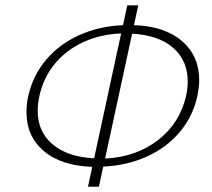

<svg xmlns="http://www.w3.org/2000/svg" viewBox="-20 -688 791 718"><path d="M725 -388Q725 -365 718 -328Q701 -252 652 -194Q603 -136 529 -102.5Q455 -69 366 -65L350 10H309L325 -64Q209 -68 144 -123Q79 -178 79 -269Q79 -301 86 -330Q103 -406 152.5 -464.5Q202 -523 276 -556.5Q350 -590 440 -594L456 -668H497L481 -594Q596 -590 660.5 -534.5Q725 -479 725 -388ZM121 -274Q121 -195 177 -148Q233 -101 332 -96L433 -563Q355 -560 290.5 -530Q226 -500 183.5 -447.5Q141 -395 127 -327Q121 -299 121 -274ZM682 -383Q682 -462 627 -509.5Q572 -557 474 -562L373 -95Q490 -101 571.5 -164.5Q653 -228 676 -330Q682 -357 682 -383Z"/></svg>

Font: Ysabeau Light
Style: Italic
Weight: 300
Italic angle: -12°
Designer: Christian Thalmann (Catharsis Fonts)
Version: Version 0.003